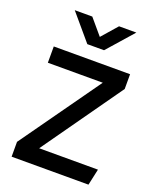

<svg xmlns="http://www.w3.org/2000/svg" viewBox="-170 -1042 922 1139"><g transform="rotate(20 291.5 -472.5)"><path d="M45.7 0V-93.6L403.8 -597.2H57.1V-700H538.8V-606.8L182.1 -102.8H553.3L530.8 0ZM239.4 -780.9 100.4 -944.8H211.1L294.3 -846.6L380.1 -944.8H489.3L344.9 -780.9Z"/></g></svg>

Font: Geologica-Sharp
Style: Regular
Weight: 100
Designer: Sindre Bremnes, Frode Helland
Foundry: Monokrom Skriftforlag AS
Version: Version 1.010;gftools[0.9.28]